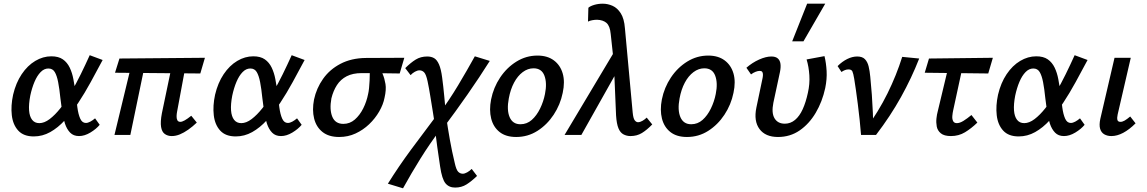

<svg xmlns="http://www.w3.org/2000/svg" viewBox="-20 -731 6214 1040"><path d="M163 8Q108 8 79 -23.5Q50 -55 44 -106.5Q38 -158 51 -218Q66 -282 97.5 -329Q129 -376 171 -401Q213 -426 258 -426Q297 -426 320.5 -409.5Q344 -393 357.5 -365Q371 -337 377.5 -302Q384 -267 389 -231Q394 -188 399 -150Q404 -112 414.5 -88.5Q425 -65 445 -65Q456 -65 469 -72Q482 -79 495 -90L520 -55Q501 -32 469.5 -13Q438 6 408 6Q378 6 360 -12.5Q342 -31 332 -61Q322 -91 316.5 -127.5Q311 -164 307 -200Q302 -250 295 -286Q288 -322 276.5 -341Q265 -360 242 -360Q219 -360 200 -340.5Q181 -321 167 -288Q153 -255 144 -213Q135 -166 137.5 -133Q140 -100 154 -82Q168 -64 193 -64Q220 -64 249 -86Q278 -108 307 -144.5Q336 -181 364 -229Q392 -277 417.5 -329Q443 -381 466 -432L536 -406Q504 -346 471.5 -286.5Q439 -227 404 -174Q369 -121 331.5 -80Q294 -39 252 -15.5Q210 8 163 8Z M910 6Q889 6 873 -5Q857 -16 852.5 -43.5Q848 -71 857 -118L918 -410H992L939 -125Q937 -115 936.5 -102Q936 -89 940.5 -80Q945 -71 957 -71Q966 -71 980.5 -79Q995 -87 1016 -104L1046 -67Q1023 -45 999.5 -28.5Q976 -12 954 -3Q932 6 910 6ZM600 0 699 -410H771L686 0ZM1065 -333 603 -337 627 -414 1090 -418Z M1257 8Q1202 8 1173 -23.5Q1144 -55 1138 -106.5Q1132 -158 1145 -218Q1160 -282 1191.5 -329Q1223 -376 1265 -401Q1307 -426 1352 -426Q1391 -426 1414.5 -409.5Q1438 -393 1451.5 -365Q1465 -337 1471.5 -302Q1478 -267 1483 -231Q1488 -188 1493 -150Q1498 -112 1508.5 -88.5Q1519 -65 1539 -65Q1550 -65 1563 -72Q1576 -79 1589 -90L1614 -55Q1595 -32 1563.5 -13Q1532 6 1502 6Q1472 6 1454 -12.5Q1436 -31 1426 -61Q1416 -91 1410.5 -127.5Q1405 -164 1401 -200Q1396 -250 1389 -286Q1382 -322 1370.5 -341Q1359 -360 1336 -360Q1313 -360 1294 -340.5Q1275 -321 1261 -288Q1247 -255 1238 -213Q1229 -166 1231.5 -133Q1234 -100 1248 -82Q1262 -64 1287 -64Q1314 -64 1343 -86Q1372 -108 1401 -144.5Q1430 -181 1458 -229Q1486 -277 1511.5 -329Q1537 -381 1560 -432L1630 -406Q1598 -346 1565.5 -286.5Q1533 -227 1498 -174Q1463 -121 1425.5 -80Q1388 -39 1346 -15.5Q1304 8 1257 8Z M1817 11Q1761 11 1727 -16Q1693 -43 1681.5 -89Q1670 -135 1681 -192Q1694 -253 1730 -304Q1766 -355 1824.5 -385.5Q1883 -416 1960 -417L2170 -418L2145 -333Q2086 -334 2036.5 -334.5Q1987 -335 1939 -335Q1891 -335 1858 -318Q1825 -301 1805 -270Q1785 -239 1775 -198Q1764 -137 1780 -98.5Q1796 -60 1840 -60Q1875 -60 1902 -83.5Q1929 -107 1947.5 -144Q1966 -181 1974 -222Q1977 -234 1979 -253.5Q1981 -273 1982 -294.5Q1983 -316 1983 -334.5Q1983 -353 1981 -361L2036 -373Q2043 -353 2053 -329.5Q2063 -306 2068 -276Q2073 -246 2063 -202Q2056 -165 2034 -127Q2012 -89 1979.5 -58Q1947 -27 1906 -8Q1865 11 1817 11Z M2445 285Q2412 285 2393 262Q2374 239 2364 171Q2357 120 2348.5 64.5Q2340 9 2337 -46Q2331 -87 2324 -129Q2317 -171 2310.5 -212Q2304 -253 2296 -291Q2288 -328 2277.5 -339Q2267 -350 2252 -350Q2241 -350 2227.5 -342.5Q2214 -335 2204 -324L2175 -362Q2205 -392 2232 -408.5Q2259 -425 2294 -425Q2316 -425 2331.5 -416Q2347 -407 2358 -382Q2369 -357 2375 -311Q2378 -288 2381 -262Q2384 -236 2386.5 -208.5Q2389 -181 2391.5 -154.5Q2394 -128 2396 -103Q2406 -35 2417 27Q2428 89 2443 151Q2451 188 2461.5 199Q2472 210 2487 210Q2497 210 2510.5 202.5Q2524 195 2535 184L2564 222Q2534 251 2507 268Q2480 285 2445 285ZM2163 289 2081 264Q2139 171 2206.5 79.5Q2274 -12 2346 -107L2368 -33Q2308 47 2257.5 128Q2207 209 2163 289ZM2379 -35 2356 -111Q2413 -188 2461.5 -269Q2510 -350 2552 -426L2633 -401Q2577 -312 2512.5 -219.5Q2448 -127 2379 -35Z M2776 11Q2720 11 2686 -16Q2652 -43 2640.5 -89Q2629 -135 2640 -192Q2653 -257 2689 -311Q2725 -365 2777.5 -397.5Q2830 -430 2891 -430Q2945 -430 2980 -404Q3015 -378 3028 -333Q3041 -288 3028 -228Q3015 -164 2979 -109.5Q2943 -55 2891 -22Q2839 11 2776 11ZM2799 -58Q2834 -58 2860.5 -81.5Q2887 -105 2905.5 -143Q2924 -181 2932 -222Q2944 -281 2929 -321Q2914 -361 2870 -361Q2839 -361 2811.5 -340.5Q2784 -320 2764.5 -283.5Q2745 -247 2736 -198Q2724 -135 2740.5 -96.5Q2757 -58 2799 -58Z M3395 6Q3375 6 3357.5 -3Q3340 -12 3330 -36Q3320 -60 3317 -106L3305 -390L3288 -547Q3284 -590 3265.5 -606.5Q3247 -623 3214 -624Q3202 -624 3188 -621.5Q3174 -619 3165 -614L3167 -689Q3177 -698 3198.5 -704.5Q3220 -711 3245 -711Q3272 -711 3298 -699.5Q3324 -688 3342.5 -659Q3361 -630 3365 -578L3407 -122Q3410 -90 3418 -79.5Q3426 -69 3436 -69Q3447 -69 3460 -76.5Q3473 -84 3483 -94L3513 -57Q3484 -27 3457 -10.5Q3430 6 3395 6ZM3038 0 3317 -467 3332 -361 3129 0Z M3701 11Q3645 11 3611 -16Q3577 -43 3565.5 -89Q3554 -135 3565 -192Q3578 -257 3614 -311Q3650 -365 3702.5 -397.5Q3755 -430 3816 -430Q3870 -430 3905 -404Q3940 -378 3953 -333Q3966 -288 3953 -228Q3940 -164 3904 -109.5Q3868 -55 3816 -22Q3764 11 3701 11ZM3724 -58Q3759 -58 3785.5 -81.5Q3812 -105 3830.5 -143Q3849 -181 3857 -222Q3869 -281 3854 -321Q3839 -361 3795 -361Q3764 -361 3736.5 -340.5Q3709 -320 3689.5 -283.5Q3670 -247 3661 -198Q3649 -135 3665.5 -96.5Q3682 -58 3724 -58Z M4194 11Q4126 11 4094 -32Q4062 -75 4077 -148L4111 -310Q4113 -321 4112.5 -329.5Q4112 -338 4108 -342.5Q4104 -347 4095 -347Q4085 -347 4072.5 -342Q4060 -337 4048 -328L4023 -364Q4055 -392 4092 -408.5Q4129 -425 4158 -425Q4181 -425 4193 -414.5Q4205 -404 4207.5 -385.5Q4210 -367 4205 -342L4169 -174Q4158 -119 4175.5 -90Q4193 -61 4231 -61Q4262 -61 4286.5 -81.5Q4311 -102 4328 -139.5Q4345 -177 4356 -228Q4367 -276 4364 -323Q4361 -370 4349 -409L4446 -427Q4455 -390 4457.5 -346.5Q4460 -303 4450 -254Q4434 -180 4398.5 -120Q4363 -60 4311.5 -24.5Q4260 11 4194 11ZM4271 -507 4352 -711H4450L4332 -507Z M4644 0Q4641 -38 4636.5 -81.5Q4632 -125 4626.5 -167Q4621 -209 4616 -245Q4611 -281 4607 -304Q4602 -334 4597 -344.5Q4592 -355 4576 -355Q4566 -355 4556 -351Q4546 -347 4538 -341L4517 -373Q4542 -398 4569.5 -411.5Q4597 -425 4623 -425Q4651 -425 4665 -410.5Q4679 -396 4685 -371.5Q4691 -347 4694 -315Q4699 -266 4702.5 -217.5Q4706 -169 4708 -120Q4710 -71 4710 -23L4668 -30Q4739 -127 4787.5 -225.5Q4836 -324 4867 -423L4959 -414Q4918 -309 4860.5 -205.5Q4803 -102 4725 0Z M5131 6Q5094 6 5076 -9Q5058 -24 5054 -46Q5050 -68 5052.5 -90Q5055 -112 5059 -126L5127 -410H5203L5143 -133Q5140 -120 5138.5 -103.5Q5137 -87 5142.5 -75.5Q5148 -64 5163 -64Q5179 -64 5199 -76.5Q5219 -89 5242 -108L5274 -67Q5241 -35 5207 -14.5Q5173 6 5131 6ZM4989 -337 5012 -414 5358 -418 5333 -333Z M5498 8Q5443 8 5414 -23.5Q5385 -55 5379 -106.5Q5373 -158 5386 -218Q5401 -282 5432.5 -329Q5464 -376 5506 -401Q5548 -426 5593 -426Q5632 -426 5655.5 -409.5Q5679 -393 5692.5 -365Q5706 -337 5712.5 -302Q5719 -267 5724 -231Q5729 -188 5734 -150Q5739 -112 5749.5 -88.5Q5760 -65 5780 -65Q5791 -65 5804 -72Q5817 -79 5830 -90L5855 -55Q5836 -32 5804.5 -13Q5773 6 5743 6Q5713 6 5695 -12.5Q5677 -31 5667 -61Q5657 -91 5651.5 -127.5Q5646 -164 5642 -200Q5637 -250 5630 -286Q5623 -322 5611.5 -341Q5600 -360 5577 -360Q5554 -360 5535 -340.5Q5516 -321 5502 -288Q5488 -255 5479 -213Q5470 -166 5472.5 -133Q5475 -100 5489 -82Q5503 -64 5528 -64Q5555 -64 5584 -86Q5613 -108 5642 -144.5Q5671 -181 5699 -229Q5727 -277 5752.5 -329Q5778 -381 5801 -432L5871 -406Q5839 -346 5806.5 -286.5Q5774 -227 5739 -174Q5704 -121 5666.5 -80Q5629 -39 5587 -15.5Q5545 8 5498 8Z M6000 6Q5978 6 5961.5 -3.5Q5945 -13 5939 -33.5Q5933 -54 5940 -87L6017 -418H6105L6034 -111Q6030 -93 6032.5 -82Q6035 -71 6049 -71Q6060 -71 6072 -78Q6084 -85 6102 -100L6131 -63Q6097 -29 6064 -11.5Q6031 6 6000 6Z"/></svg>

Font: Ysabeau Infant SemiBold
Style: Italic
Weight: 600
Italic angle: -12°
Designer: Christian Thalmann (Catharsis Fonts)
Version: Version 2.002; featfreeze: ss01,ss02,lnum